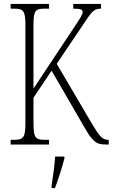

<svg xmlns="http://www.w3.org/2000/svg" viewBox="-20 -734 572 975"><path d="M34 0H229V-24H207C159 -24 150 -35 150 -112V-238L242 -375L406 -92C451 -13 468 0 521 0H532V-24H528C499 -24 484 -44 445 -109L268 -410L388 -588C443 -669 451 -690 493 -690V-714H352V-690C387 -690 400 -686 400 -674C400 -660 387 -641 347 -581L150 -284V-606C150 -679 159 -690 206 -690H229V-714H34V-690H52C99 -690 109 -679 109 -607V-108C109 -35 98 -24 52 -24H34ZM242 208V221H259C275 181 296 113 307 71V61H260C257 113 249 160 242 208Z"/></svg>

Font: Noto Serif Georgian ExtraCondensed ExtraLight
Style: Regular
Weight: 200
Width: 2
Designer: Monotype Design Team, Akaki Razmadze
Foundry: Google LLC
Version: Version 2.003